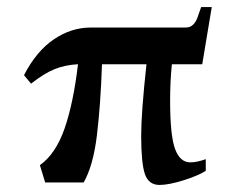

<svg xmlns="http://www.w3.org/2000/svg" viewBox="-20 -517 703 544"><path d="M519 -57Q538 -57 563 -66V-33Q541 -19 499.5 -6Q458 7 432 7Q401 7 390.5 -24Q380 -55 380 -133Q380 -197 395 -335H269Q265 -219 254.5 -133Q244 -47 217 0H108L93 -49Q138 -81 163 -153Q188 -225 201 -335Q164 -333 134.5 -321Q105 -309 68 -280L48 -304Q83 -372 132.5 -405.5Q182 -439 237 -439H506Q519 -439 527 -447Q535 -455 539 -466L550 -497H580L553 -335H467Q462 -286 462 -232Q462 -133 476 -95Q490 -57 519 -57Z"/></svg>

Font: Ibarra Real Nova SemiBold
Style: Italic
Weight: 600
Italic angle: -22°
Designer: Jose Maria Ribagorda & Octavio Pardo
Foundry: Octavio Pardo
Version: Version 1.014